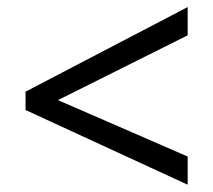

<svg xmlns="http://www.w3.org/2000/svg" viewBox="-20 -629 591 532"><path d="M500 -117.2 50.8 -324.2V-375L500 -609.4V-531.2L140.6 -351.6L500 -195.3Z"/></svg>

Font: Droid Sans Fallback
Style: Regular
Weight: 400
Designer: Steve Matteson
Foundry: Ascender Corporation
Version: 3.00 (Khmer version)